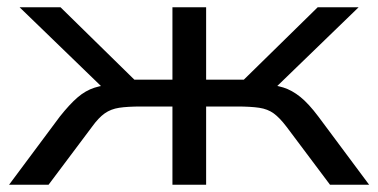

<svg xmlns="http://www.w3.org/2000/svg" viewBox="-20 -510 1044 530"><path d="M5 0 145 -188Q172 -222 194 -241Q216 -260 241 -268Q266 -276 302 -278L282 -250L34 -490H147L351 -290H456V-490H549V-290H653L857 -490H970L722 -250L702 -278Q738 -276 762 -268.5Q786 -261 809 -242.5Q832 -224 859 -188L999 0H891L771 -160Q752 -185 735.5 -197Q719 -209 695.5 -212.5Q672 -216 634 -216H549V0H456V-216H370Q332 -216 309 -212.5Q286 -209 269 -197Q252 -185 234 -160L114 0Z"/></svg>

Font: Nunito Sans 10pt Expanded
Style: Regular
Weight: 400
Width: 7
Designer: Vernon Adams
Foundry: Vernon Adams
Version: Version 3.101;gftools[0.9.27]